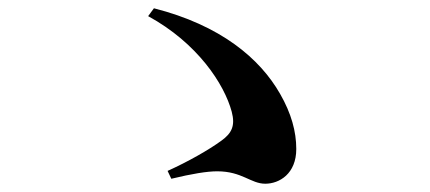

<svg xmlns="http://www.w3.org/2000/svg" viewBox="-20 -589 1040 464"><path d="M385 -176 394 -157C444 -169 480 -175 505 -175C565 -175 586 -145 621 -145C655 -145 696 -169 696 -229C696 -271 684 -315 657 -362C608 -448 513 -528 352 -569L338 -550C457 -485 522 -386 540 -319C549 -285 540 -267 515 -249C485 -227 434 -198 385 -176Z"/></svg>

Font: Noto Serif CJK TC
Style: Bold
Weight: 700
Designer: Ryoko NISHIZUKA 西塚涼子 (kana & ideographs); Frank Grießhammer (Latin, Greek & Cyrillic); Wenlong ZHANG 张文龙 (bopomofo); San
Foundry: Adobe
Version: Version 2.001;hotconv 1.1.0;makeotfexe 2.6.0